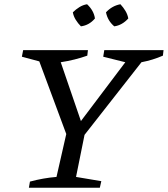

<svg xmlns="http://www.w3.org/2000/svg" viewBox="-20 -884 790 904"><path d="M116 0 121 -29Q184 -46 246 -51L292 -253L165 -595L83 -617L89 -648H394L391 -622Q332 -601 266 -591L361 -314L570 -591L466 -617L471 -648H750L747 -622Q699 -601 646 -591L378 -249L338 -51L457 -31L450 0ZM390 -864Q422 -834 427 -797Q400 -765 361 -760Q347 -774 336.5 -791Q326 -808 323 -826Q337 -840 354 -850.5Q371 -861 390 -864ZM547 -864Q561 -849 571 -832Q581 -815 584 -797Q555 -765 518 -760Q487 -786 479 -826Q508 -857 547 -864Z"/></svg>

Font: Piazzolla SC
Style: Italic
Weight: 400
Italic angle: -11.3°
Designer: Juan Pablo del Peral
Foundry: Huerta Tipografica
Version: Version 1.330